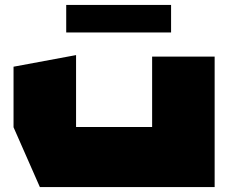

<svg xmlns="http://www.w3.org/2000/svg" viewBox="-20 -760 927 780"><path d="M598 0V-530H852V0H599ZM142 0 35 -243V-244H598V0ZM35 -244V-489L288 -536H289V-244ZM249 -628V-740H675V-628Z"/></svg>

Font: Foldit Black
Style: Regular
Weight: 900
Version: Version 1.003